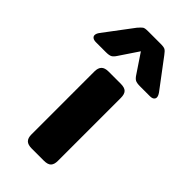

<svg xmlns="http://www.w3.org/2000/svg" viewBox="-282 -788 847 847"><g transform="rotate(45 141.5 -364.5)"><path d="M-53 -550Q-53 -560 -44 -572L56 -705Q69 -720 75.5 -724.5Q82 -729 102 -729H181Q201 -729 208.5 -724.5Q216 -720 227 -705L327 -572Q336 -559 336 -550Q336 -542 329.5 -537Q323 -532 310 -532H249Q228 -532 219 -537Q210 -542 201 -556L142 -644L83 -556Q74 -542 65 -537Q56 -532 35 -532H-26Q-39 -532 -46 -537Q-53 -542 -53 -550ZM60 -43V-436Q60 -458 70.5 -469Q81 -480 105 -480H180Q205 -480 215 -469.5Q225 -459 225 -436V-43Q225 -21 215 -10.5Q205 0 180 0H105Q81 0 70.5 -10.5Q60 -21 60 -43Z"/></g></svg>

Font: Mitr Medium
Style: Regular
Weight: 500
Designer: Thanarat Vachiruckul
Foundry: Cadson Demak
Version: Version 1.002